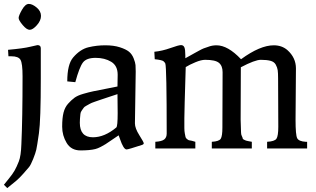

<svg xmlns="http://www.w3.org/2000/svg" viewBox="-25 -757 1609 979"><path d="M126.5 -605Q111 -605 90.5 -629.5Q70 -654 70 -665.5Q70 -677 87 -707Q104 -737 122 -737Q140 -737 162 -718.5Q184 -700 184 -676Q184 -652 163 -628.5Q142 -605 126.5 -605ZM-5 185Q1 177 20 154Q39 131 49.5 112.5Q60 94 71 66Q82 38 84 -22Q90 -152 90 -368Q90 -434 79.5 -452Q69 -470 33 -470H18L16 -503Q94 -510 128.5 -518.5Q163 -527 166 -527Q183 -527 183 -511V-357Q183 -144 173.5 -77.5Q164 -11 160 6.5Q156 24 144 54Q132 84 123 95Q114 106 93.5 129Q73 152 57.5 165Q42 178 12 202Z M667 -392 663 -128Q663 -103 685.5 -67.5Q708 -32 708 -26.5Q708 -21 699 -18Q629 5 620.5 5Q612 5 603.5 -9.5Q595 -24 588 -45Q581 -66 580 -67Q565 -57 543 -42Q521 -27 512.5 -21.5Q504 -16 488.5 -8Q473 0 461 3Q433 10 385.5 10Q338 10 315 -28Q292 -66 292 -111Q292 -156 299 -183Q306 -210 322 -228Q338 -246 354 -258Q370 -270 399.5 -278.5Q429 -287 450.5 -291.5Q472 -296 511 -303.5Q550 -311 574 -316L575 -376Q575 -422 542 -442Q509 -462 462.5 -462Q416 -462 398 -438.5Q380 -415 359 -338L318 -342Q318 -429 348 -464Q384 -506 426 -516Q468 -526 511.5 -526Q555 -526 586 -516Q617 -506 632.5 -493.5Q648 -481 656.5 -459.5Q665 -438 666 -425Q667 -412 667 -392ZM382 -131Q382 -57 449 -57Q508 -57 568 -107Q575 -113 575 -180Q575 -247 574 -277Q556 -271 528.5 -262Q501 -253 489.5 -249Q478 -245 459 -238.5Q440 -232 433.5 -228Q427 -224 415.5 -218Q404 -212 401 -206.5Q398 -201 392 -193.5Q386 -186 385 -176Q382 -148 382 -131Z M1109 -107 1110 -389Q1110 -421 1091.5 -436.5Q1073 -452 1021 -452Q1001 -452 971 -439.5Q941 -427 922 -415Q915 -188 915 -154V-104Q915 -88 917.5 -76Q920 -64 921 -58.5Q922 -53 928.5 -48Q935 -43 938 -42Q953 -40 971 -34V0H767V-34Q800 -36 812.5 -46Q825 -56 825 -76Q825 -412 818 -433Q816 -438 809 -444.5Q802 -451 764 -455L762 -493Q802 -497 844 -512Q886 -527 898 -527Q910 -527 915 -516Q920 -505 920 -474V-460Q926 -463 943.5 -473Q961 -483 968.5 -487Q976 -491 990.5 -499Q1005 -507 1014 -510.5Q1023 -514 1036 -518Q1056 -526 1079 -526Q1137 -526 1204 -455Q1301 -526 1371 -526Q1412 -526 1440 -502Q1484 -463 1484 -408L1482 -147Q1482 -68 1490.5 -52Q1499 -36 1534 -34H1541V0H1337V-34Q1375 -36 1384.5 -49.5Q1394 -63 1394 -111L1393 -356Q1393 -385 1391 -399Q1389 -413 1381 -427.5Q1373 -442 1354 -447Q1335 -452 1305 -452Q1275 -452 1203 -414Q1202 -284 1202 -147L1204 -83Q1204 -71 1208 -63.5Q1212 -56 1212.5 -51.5Q1213 -47 1220.5 -44Q1228 -41 1229.5 -40Q1231 -39 1243 -37Q1255 -35 1259 -34V0H1055V-34Q1092 -36 1100.5 -49.5Q1109 -63 1109 -107Z"/></svg>

Font: Prociono
Style: Regular
Weight: 400
Designer: Barry Schwartz
Foundry: The Crud Factory
Version: Version 2.301